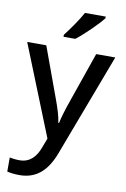

<svg xmlns="http://www.w3.org/2000/svg" viewBox="-107 -827 740 1129"><g transform="rotate(10 263.5 -263.0)"><path d="M430 -756V-766H306C282 -721 235 -655 206 -618V-606H276C324 -642 402 -719 430 -756ZM1 -539 217 0 195 58C174 115 138 154 77 154C54 154 32 151 18 148V232C35 236 59 240 92 240C196 240 257 177 296 73L527 -539H413L307 -234C290 -186 275 -136 268 -102H264C258 -144 244 -186 227 -233L115 -539Z"/></g></svg>

Font: Noto Sans Gujarati UI Medium
Style: Regular
Weight: 500
Designer: Jelle Bosma - Monotype Design Team, Universal Thirst
Foundry: Monotype Imaging Inc.
Version: Version 2.106